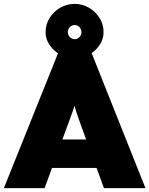

<svg xmlns="http://www.w3.org/2000/svg" viewBox="-40 -970 770 990"><path d="M-20 0 261 -700H431L710 0H496L384 -306Q373 -337 365 -359Q357 -381 351 -400.5Q345 -420 339 -442.5Q333 -465 327 -496H361Q355 -465 349 -442.5Q343 -420 336.5 -400.5Q330 -381 321.5 -359Q313 -337 302 -306L190 0ZM120 -104 183 -251H508L565 -104ZM345 -669Q305 -669 271 -688Q237 -707 216 -737.5Q195 -768 195 -804Q195 -844 215.5 -877Q236 -910 270 -930Q304 -950 345 -950Q385 -950 419 -930Q453 -910 473.5 -877Q494 -844 494 -804Q494 -768 473.5 -737.5Q453 -707 419 -688Q385 -669 345 -669ZM345 -768Q359 -768 369.5 -778.5Q380 -789 380 -804Q380 -820 369.5 -830.5Q359 -841 345 -841Q331 -841 320.5 -830.5Q310 -820 310 -804Q310 -789 320.5 -778.5Q331 -768 345 -768Z"/></svg>

Font: Lexend Deca Black
Style: Regular
Weight: 900
Designer: Bonnie Shaver-Troup, Thomas Jockin
Foundry: Lexend
Version: Version 1.007